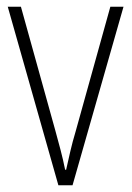

<svg xmlns="http://www.w3.org/2000/svg" viewBox="-20 -549 390 569"><path d="M153 0 3 -529H42L144 -162Q152 -133 159.5 -104.5Q167 -76 173 -46H176Q182 -73 188.5 -101Q195 -129 204 -159L307 -529H346L195 0Z"/></svg>

Font: Noto Sans Lao UI Cond ExtLt
Style: Regular
Weight: 200
Width: 3
Designer: Monotype Design Team
Foundry: Monotype Imaging Inc.
Version: Version 2.000; ttfautohint (v1.8.4.7-5d5b)